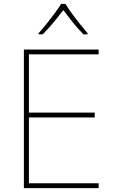

<svg xmlns="http://www.w3.org/2000/svg" viewBox="-20 -969 590 989"><path d="M488 0H103V-714H488V-689H129V-389H468V-364H129V-25H488ZM317 -949Q329 -929 349 -901.5Q369 -874 391 -846.5Q413 -819 431 -798V-792H410Q382 -820 354.5 -854.5Q327 -889 306 -917Q285 -889 256.5 -854.5Q228 -820 200 -792H179V-798Q198 -819 220 -846.5Q242 -874 262.5 -901.5Q283 -929 295 -949Z"/></svg>

Font: Noto Sans Thaana Thin
Style: Regular
Weight: 100
Designer: David Williams
Foundry: Google Inc.
Version: Version 3.001; ttfautohint (v1.8.4.7-5d5b)